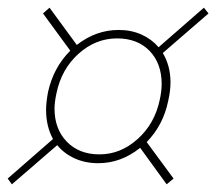

<svg xmlns="http://www.w3.org/2000/svg" viewBox="-32 -480 563 500"><path d="M350 -110 420 -15 402 0 333 -95Q283 -55 224 -55Q190 -55 162.5 -67.5Q135 -80 117 -102L-1 0L-12 -15L106 -118Q88 -151 88 -194Q88 -213 93 -240Q107 -304 151 -348L80 -445L97 -460L168 -363Q218 -402 277 -402Q310 -402 336.5 -390Q363 -378 381 -357L499 -460L511 -445L392 -342Q412 -308 412 -266Q412 -243 406 -217Q393 -154 350 -110ZM110 -197Q110 -144 142 -111Q174 -78 227 -78Q282 -78 326.5 -118Q371 -158 384 -220Q389 -243 389 -261Q389 -315 357.5 -347.5Q326 -380 273 -380Q217 -380 172.5 -340Q128 -300 115 -237Q110 -214 110 -197Z"/></svg>

Font: Ysabeau Extralight
Style: Italic
Weight: 200
Italic angle: -12°
Designer: Christian Thalmann (Catharsis Fonts)
Version: Version 0.003